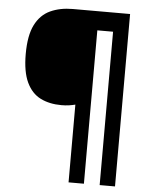

<svg xmlns="http://www.w3.org/2000/svg" viewBox="-59 -809 773 984"><g transform="rotate(5 327.5 -316.5)"><path d="M570 127H491V-662H410V127H331V-273Q316 -269 298.5 -266.5Q281 -264 260 -264Q198 -264 152 -287Q106 -310 80.5 -364Q55 -418 55 -509Q55 -605 82.5 -659.5Q110 -714 160 -737Q210 -760 275 -760H570Z"/></g></svg>

Font: Noto Sans Armenian
Style: Bold
Weight: 700
Version: Version 2.007